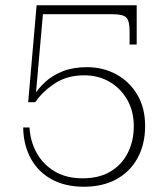

<svg xmlns="http://www.w3.org/2000/svg" viewBox="-20 -702 639 729"><path d="M298 7Q227 7 175.5 -21.5Q124 -50 96.5 -101Q69 -152 68 -218H92Q95 -165 119.5 -121Q144 -77 188 -51Q232 -25 293 -25Q357 -25 400 -51Q443 -77 465.5 -122Q488 -167 488 -223Q488 -279 463.5 -322.5Q439 -366 396.5 -391Q354 -416 300 -416Q235 -416 188.5 -385.5Q142 -355 114 -314L105 -334Q124 -365 151.5 -390.5Q179 -416 218.5 -431.5Q258 -447 311 -447Q371 -447 421 -420Q471 -393 501 -343Q531 -293 531 -224Q531 -155 503 -103Q475 -51 423 -22Q371 7 298 7ZM87 -314 119 -682H146L115 -332L114 -314ZM138 -648 119 -682H499V-648ZM472 -584Q472 -622 460 -635Q448 -648 409 -648H499V-533H472Z"/></svg>

Font: Montagu Slab 144pt ExtraLight
Style: Regular
Weight: 250
Version: Version 1.000